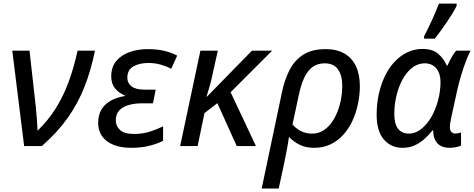

<svg xmlns="http://www.w3.org/2000/svg" viewBox="-20 -824 2675 1083"><path d="M116.2 0 49.3 -538.1H146.5L182.1 -220.2Q185.5 -186 188 -152.3Q190.4 -118.7 191.9 -86.9Q251.5 -144.5 294.2 -212.4Q336.9 -280.3 366.9 -361.6Q397 -442.9 417.5 -538.1H515.6Q493.7 -429.2 457 -335.4Q420.4 -241.7 361.8 -158.9Q303.2 -76.2 215.8 0Z M720.2 9.8Q659.7 9.8 618.2 -7.8Q576.7 -25.4 555.2 -56.6Q533.7 -87.9 533.7 -128.9Q533.7 -176.8 553.2 -208Q572.8 -239.3 606.9 -257.3Q641.1 -275.4 684.1 -282.2V-285.6Q651.9 -298.3 629.6 -324.7Q607.4 -351.1 607.4 -392.1Q607.4 -447.8 637.5 -481.9Q667.5 -516.1 714.4 -531.5Q761.2 -546.9 812.5 -546.9Q866.2 -546.9 906 -537.4Q945.8 -527.8 979.5 -510.3L945.8 -436Q921.4 -449.2 888.2 -459Q855 -468.8 816.4 -468.8Q766.6 -468.8 732.4 -449.5Q698.2 -430.2 698.2 -384.8Q698.2 -355.5 721.9 -336.9Q745.6 -318.4 796.9 -318.4H858.4L842.8 -241.2H781.7Q739.7 -241.2 706.1 -231.7Q672.4 -222.2 652.8 -201.2Q633.3 -180.2 633.3 -145.5Q633.3 -112.3 657.7 -90.3Q682.1 -68.4 735.4 -68.4Q784.7 -68.4 825.4 -81.5Q866.2 -94.7 899.9 -111.3V-29.8Q871.1 -14.6 825.4 -2.4Q779.8 9.8 720.2 9.8Z M996.1 0 1110.4 -538.1H1208.5L1179.2 -405.8Q1171.9 -370.1 1162.1 -336.4Q1152.3 -302.7 1145 -278.8H1147.5L1400.9 -538.1H1515.1L1280.8 -303.7L1423.8 0H1315.4L1206.1 -242.2L1133.3 -186L1094.7 0Z M1456.1 239.3 1570.8 -305.7Q1585 -373 1612.5 -427.7Q1640.1 -482.4 1689.2 -514.6Q1738.3 -546.9 1817.4 -546.9Q1879.4 -546.9 1922.4 -522.2Q1965.3 -497.6 1987.5 -450.9Q2009.8 -404.3 2009.8 -337.9Q2009.8 -289.1 1999.5 -239.5Q1989.3 -189.9 1969.2 -145.3Q1949.2 -100.6 1918.2 -65.7Q1887.2 -30.8 1845.7 -10.5Q1804.2 9.8 1752 9.8Q1704.1 9.8 1669.7 -7.6Q1635.3 -24.9 1609.9 -51.8Q1604.5 -13.7 1597.9 21Q1591.3 55.7 1583 96.2L1552.2 239.3ZM1740.7 -70.3Q1774.9 -70.3 1802.2 -87.2Q1829.6 -104 1849.9 -131.8Q1870.1 -159.7 1883.8 -194.8Q1897.5 -230 1904.1 -267.1Q1910.6 -304.2 1910.6 -338.9Q1910.6 -398.4 1886.5 -432.6Q1862.3 -466.8 1811.5 -466.8Q1770.5 -466.8 1742.4 -445.8Q1714.4 -424.8 1696 -385.3Q1677.7 -345.7 1666 -290.5L1629.9 -122.1Q1647.9 -100.1 1676 -85.2Q1704.1 -70.3 1740.7 -70.3Z M2250 9.8Q2186 9.8 2145.3 -37.1Q2104.5 -84 2104.5 -177.2Q2104.5 -237.3 2116.5 -292.5Q2128.4 -347.7 2150.9 -394.3Q2173.3 -440.9 2205.3 -475.1Q2237.3 -509.3 2277.1 -528.6Q2316.9 -547.9 2363.3 -547.9Q2420.4 -547.9 2451.9 -520.5Q2483.4 -493.2 2499.5 -455.1H2504.4Q2509.8 -466.8 2517.3 -482.2Q2524.9 -497.6 2534.2 -512.7Q2543.5 -527.8 2553.2 -538.1H2633.8Q2622.6 -516.6 2608.9 -481Q2595.2 -445.3 2582 -402.3Q2568.8 -359.4 2559.1 -315.4L2523.4 -152.3Q2520.5 -139.2 2519 -127.2Q2517.6 -115.2 2517.6 -106.9Q2517.6 -88.9 2525.9 -79.8Q2534.2 -70.8 2548.8 -70.8Q2555.7 -70.8 2564.5 -72.5Q2573.2 -74.2 2580.6 -76.7V-2.9Q2572.3 1.5 2554.2 5.6Q2536.1 9.8 2517.1 9.8Q2487.8 9.8 2467 -0.7Q2446.3 -11.2 2435.1 -33Q2423.8 -54.7 2423.3 -88.4H2419.4Q2398.9 -62.5 2374.3 -40.3Q2349.6 -18.1 2319.3 -4.2Q2289.1 9.8 2250 9.8ZM2287.1 -70.3Q2321.8 -70.3 2353.8 -94.5Q2385.7 -118.7 2410.9 -160.6Q2436 -202.6 2450.2 -255.4Q2458 -283.7 2461.4 -311.3Q2464.8 -338.9 2464.8 -361.3Q2464.8 -409.2 2441.2 -438Q2417.5 -466.8 2375.5 -466.8Q2344.7 -466.8 2318.4 -450.9Q2292 -435.1 2271 -407.2Q2250 -379.4 2235.1 -343Q2220.2 -306.6 2212.2 -265.1Q2204.1 -223.6 2204.1 -180.2Q2204.1 -125.5 2225.3 -97.9Q2246.6 -70.3 2287.1 -70.3ZM2372.1 -606V-619.6Q2381.8 -638.2 2393.3 -661.4Q2404.8 -684.6 2416.3 -709.7Q2427.7 -734.9 2438 -759.3Q2448.2 -783.7 2456.1 -803.7H2555.7V-790.5Q2547.4 -773.9 2533.7 -751Q2520 -728 2502.9 -702.6Q2485.8 -677.2 2467.5 -652.1Q2449.2 -627 2432.6 -606Z"/></svg>

Font: Open Sans Medium
Style: Italic
Weight: 500
Italic angle: -12°
Designer: Monotype Design Team
Foundry: Monotype Imaging Inc.
Version: Version 3.000